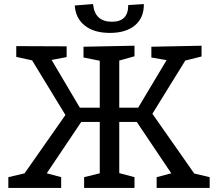

<svg xmlns="http://www.w3.org/2000/svg" viewBox="-20 -925 1072 945"><path d="M21 0V-53L101 -72L302 -359L138 -628L60 -645V-698L308 -697V-644L234 -630L373 -395H471V-626L391 -642V-695L642 -700V-648L567 -627V-395H660L800 -629L725 -642V-695L972 -700V-647L892 -627L730 -365L936 -71L1012 -53V0H751V-53L823 -72L653 -325H567V-73L642 -53V0H394V-53L471 -72V-325H380L210 -72L281 -53V0ZM521 -763Q443 -763 397.5 -799Q352 -835 348 -898L438 -905Q446 -818 531 -818Q612 -818 611 -900L688 -905Q689 -838 644.5 -800.5Q600 -763 521 -763Z"/></svg>

Font: Bitter Medium
Style: Regular
Weight: 500
Designer: Sol Matas, and Bitter project Authors
Foundry: Sol Matas
Version: Version 2.001